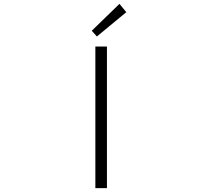

<svg xmlns="http://www.w3.org/2000/svg" viewBox="-20 -968 1040 988"><path d="M470.7 0V-728.5H530.3V0ZM478.5 -780.3 452.1 -809.6 594.7 -948.2 629.9 -905.3Z"/></svg>

Font: GenEi Gothic M Light
Style: Regular
Weight: 300
Designer: o_tamon (Modified); [Source Han Sans]
Ryoko NISHIZUKA  (kana & ideographs); Paul D. Hunt (Latin, Greek & Cyrillic); Wenl
Version: Version 1.1a;Original Version 1.004